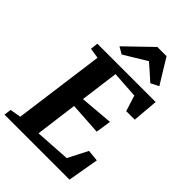

<svg xmlns="http://www.w3.org/2000/svg" viewBox="-293 -1116 1232 1232"><g transform="rotate(45 323.5 -500.0)"><path d="M-7.5 0 -1 -49 73.5 -62 156.5 -680 86 -691.5 92 -743H621L606.5 -568H529L495 -675.5L312.5 -687.5L278 -426.5L504 -445.5L488 -341L269 -355L231.5 -69.5L472 -85L540.5 -219L619 -211L582.5 0ZM204 -831.5 379 -1000.5H462.5L566 -831.5L511.5 -804Q485.5 -827.5 458.8 -851.2Q432 -875 405.5 -898Q367 -875 328.5 -851.2Q290 -827.5 251.5 -804.5Z"/></g></svg>

Font: Merriweather Light 18pt ExtraBold
Style: Italic
Weight: 800
Italic angle: -7.8°
Version: Version 2.101